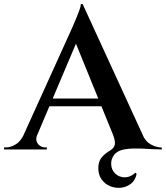

<svg xmlns="http://www.w3.org/2000/svg" viewBox="-42 -734 815 943"><path d="M364 -714 683 -19 538 -11 317 -554ZM364 -714 369 -609 112 -3H43L310 -592Q312 -596 318.5 -611.5Q325 -627 333.5 -647Q342 -667 348.5 -685.5Q355 -704 355 -714ZM481 -250V-212H180V-250ZM141 -73Q133 -53 138 -39Q143 -25 155 -17.5Q167 -10 179 -10H188V0H-22V-10Q-22 -10 -17.5 -10Q-13 -10 -13 -10Q10 -10 34.5 -24.5Q59 -39 75 -73ZM567 0Q532 7 517.5 28Q503 49 504 72Q505 101 524.5 119Q544 137 571.5 137Q599 137 623 114L629 120Q623 151 601.5 168Q580 185 552 188Q524 191 498 180Q472 169 455.5 145Q439 121 441 84Q443 54 460.5 35.5Q478 17 499 5Q519 -7 522 -24.5Q525 -42 513 -72L659 -70Q674 -38 698 -25Q722 -12 744 -10Q744 -10 748.5 -9.5Q753 -9 753 -9V0Q730 0 706 -1.5Q682 -3 658 -4Q634 -5 611 -4.5Q588 -4 567 0Z"/></svg>

Font: Cinzel SemiBold
Style: Regular
Weight: 600
Designer: Natanael Gama
Version: Version 2.000